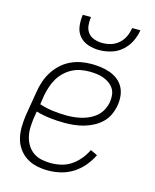

<svg xmlns="http://www.w3.org/2000/svg" viewBox="-113 -816 726 901"><g transform="rotate(15 250.0 -366.0)"><path d="M207 8Q179 8 151.5 2Q124 -4 101.5 -18.5Q79 -33 63.5 -55Q48 -77 41.5 -103.5Q35 -130 35.5 -158.5Q36 -187 40 -215L60 -335Q64 -361 72.5 -386Q81 -411 95 -433.5Q109 -456 129 -475Q149 -494 173.5 -506Q198 -518 224 -523Q250 -528 275 -528Q298 -528 321 -525Q344 -522 365.5 -514.5Q387 -507 404.5 -493.5Q422 -480 432.5 -461Q443 -442 445.5 -418.5Q448 -395 444 -372Q440 -349 430 -326.5Q420 -304 402 -286.5Q384 -269 362 -257.5Q340 -246 317 -239.5Q294 -233 270.5 -230.5Q247 -228 225 -228Q189 -228 154 -232Q119 -236 85 -246L79 -209Q76 -187 75.5 -164Q75 -141 80.5 -119.5Q86 -98 97.5 -80Q109 -62 126.5 -50Q144 -38 166 -33.5Q188 -29 211 -29Q236 -29 261.5 -35Q287 -41 309 -56Q331 -71 348.5 -92Q366 -113 377 -137L411 -121Q397 -92 376 -67Q355 -42 327.5 -24.5Q300 -7 269 0.5Q238 8 207 8ZM225 -264Q243 -264 262 -266Q281 -268 300 -273Q319 -278 337 -287Q355 -296 369.5 -309.5Q384 -323 393 -341Q402 -359 405 -377Q408 -395 406 -412.5Q404 -430 395 -443.5Q386 -457 372.5 -466.5Q359 -476 343 -481.5Q327 -487 310 -489Q293 -491 275 -491Q254 -491 233 -487Q212 -483 192 -472.5Q172 -462 155.5 -446Q139 -430 128 -411Q117 -392 110 -371Q103 -350 99 -329L92 -283Q123 -273 156.5 -268.5Q190 -264 225 -264ZM293 -600Q265 -600 239 -608.5Q213 -617 196 -637Q179 -657 175.5 -684.5Q172 -712 176 -740H216Q213 -719 215 -699Q217 -679 228.5 -664Q240 -649 259 -642.5Q278 -636 299 -636Q320 -636 341 -642.5Q362 -649 378.5 -664Q395 -679 404 -699Q413 -719 416 -740H456Q452 -712 438.5 -684.5Q425 -657 402 -637Q379 -617 350 -608.5Q321 -600 293 -600Z"/></g></svg>

Font: Iosevka Term Curly Extralight
Style: Italic
Weight: 200
Italic angle: -9°
Designer: Belleve Invis
Foundry: Belleve Invis
Version: Version 32.3.0